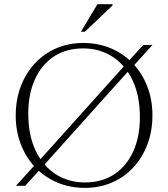

<svg xmlns="http://www.w3.org/2000/svg" viewBox="-20 -904 818 934"><path d="M170 -122 589 -588.5 602 -603 676.5 -685H721.5L624.5 -578L609 -563L190 -96.5L177 -82L102.5 0H57.5L154.5 -107ZM385 -695Q458 -695 519.2 -669Q580.5 -643 625.8 -595.8Q671 -548.5 696.2 -484.2Q721.5 -420 721.5 -343Q721.5 -266 697 -201.5Q672.5 -137 628.5 -89.5Q584.5 -42 524.5 -16Q464.5 10 393 10Q320.5 10 259 -16Q197.5 -42 152.2 -89.2Q107 -136.5 81.8 -201Q56.5 -265.5 56.5 -342Q56.5 -419 81 -483.5Q105.5 -548 149.5 -595.5Q193.5 -643 253.8 -669Q314 -695 385 -695ZM393 -16.5Q477 -16.5 536.8 -56.8Q596.5 -97 628.5 -168.2Q660.5 -239.5 660.5 -333Q660.5 -438.5 625 -513.2Q589.5 -588 527.2 -628.2Q465 -668.5 385 -668.5Q301 -668.5 241.2 -628.5Q181.5 -588.5 149.5 -517Q117.5 -445.5 117.5 -352Q117.5 -247 153 -172Q188.5 -97 250.8 -56.8Q313 -16.5 393 -16.5ZM373.5 -749.5 454 -883.5H527.5V-877.5L392.5 -749.5Z"/></svg>

Font: Newsreader 36pt Light
Style: Regular
Weight: 300
Designer: Hugues Gentile
Foundry: Production Type
Version: Version 1.003